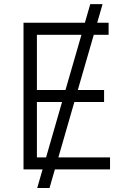

<svg xmlns="http://www.w3.org/2000/svg" viewBox="-20 -840 633 952"><path d="M488.6 -819.6 462 -727.3H518.5V-667.6H445L365.8 -393.8H496.1V-334.2H348.7L269.5 -59.7H525.6V0H252.1L225.5 92.3H164.4L191.1 0H96.6V-727.3H400.9L427.6 -819.6ZM383.9 -667.6H163V-393.8H304.7ZM287.6 -334.2H163V-59.7H208.5Z"/></svg>

Font: Inter Zeller Light
Style: Regular
Weight: 300
Designer: Rasmus Andersson; Joe Bland
Foundry: zeller
Version: Version 3.015;git-dec3a8cb1